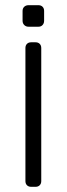

<svg xmlns="http://www.w3.org/2000/svg" viewBox="-20 -539 257 740"><path d="M128 -519Q138 -519 144 -513Q150 -507 150 -497V-459Q150 -449 144 -442.5Q138 -436 128 -436H90Q80 -436 73.5 -442.5Q67 -449 67 -459V-497Q67 -507 73.5 -513Q80 -519 90 -519ZM117 -376Q127 -376 133 -370Q139 -364 139 -354V159Q139 169 133 175Q127 181 117 181H100Q90 181 84 175Q78 169 78 159V-354Q78 -364 84 -370Q90 -376 100 -376Z"/></svg>

Font: Rubik AZ
Style: Regular
Weight: 300
Designer: Hubert and Fischer
Foundry: Hubert & Fischer
Version: Version 2.000